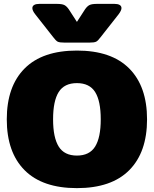

<svg xmlns="http://www.w3.org/2000/svg" viewBox="-20 -956 794 991"><path d="M254 -765 162 -882Q147 -901 147 -914Q147 -925 156.5 -930.5Q166 -936 183 -936H272Q300 -936 312 -930Q324 -924 335 -908L377 -843L419 -908Q430 -924 442 -930Q454 -936 482 -936H571Q588 -936 597.5 -930.5Q607 -925 607 -914Q607 -902 592 -882L500 -765Q486 -746 476.5 -741Q467 -736 439 -736H315Q287 -736 277.5 -741Q268 -746 254 -765ZM15 -340Q15 -510 107 -602.5Q199 -695 377 -695Q555 -695 647 -602.5Q739 -510 739 -340Q739 -170 647 -77.5Q555 15 377 15Q199 15 107 -77.5Q15 -170 15 -340ZM500 -340Q500 -435 471 -481Q442 -527 377 -527Q312 -527 283 -481Q254 -435 254 -340Q254 -246 283 -199.5Q312 -153 377 -153Q442 -153 471 -199.5Q500 -246 500 -340Z"/></svg>

Font: Mitr
Style: Bold
Weight: 700
Designer: Thanarat Vachiruckul
Foundry: Cadson Demak
Version: Version 1.002